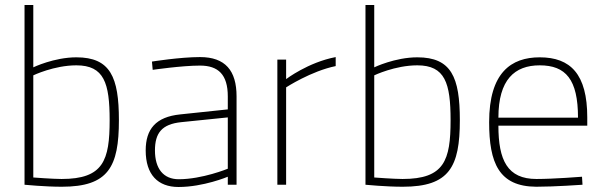

<svg xmlns="http://www.w3.org/2000/svg" viewBox="-20 -738 2418 767"><path d="M226 -23C191 -23 113 -29 113 -29V-437C113 -437 196 -477 285 -477C396 -477 418 -406 418 -258C418 -97 393 -23 226 -23ZM285 -509C196 -509 113 -469 113 -469V-718H78V0C78 0 159 8 227 8C413 8 455 -71 455 -258C455 -430 421 -509 285 -509Z M890 -64C890 -64 788 -22 694 -22C633 -22 599 -64 599 -137C599 -206 626 -242 704 -250L890 -269ZM925 -353C925 -456 880 -510 779 -510C699 -510 587 -492 587 -492L590 -459C590 -459 706 -476 779 -476C852 -476 890 -440 890 -353V-301L700 -281C602 -271 562 -222 562 -137C562 -40 611 9 693 9C793 9 890 -32 890 -32V0H925V-353Z M1123 0V-389C1123 -389 1223 -454 1321 -474V-510C1211 -489 1123 -422 1123 -422V-500H1088V0Z M1588 -23C1553 -23 1475 -29 1475 -29V-437C1475 -437 1558 -477 1647 -477C1758 -477 1780 -406 1780 -258C1780 -97 1755 -23 1588 -23ZM1647 -509C1558 -509 1475 -469 1475 -469V-718H1440V0C1440 0 1521 8 1589 8C1775 8 1817 -71 1817 -258C1817 -430 1783 -509 1647 -509Z M1971 -268C1971 -420 2036 -477 2136 -477C2240 -477 2289 -421 2289 -268H1971ZM2123 -23C2007 -23 1971 -98 1971 -236H2326V-269C2326 -442 2259 -509 2136 -509C2022 -509 1934 -448 1934 -250C1934 -87 1973 7 2122 8C2195 8 2307 0 2307 0L2305 -32C2305 -32 2193 -23 2123 -23Z"/></svg>

Font: RazerF5 Thin
Style: Regular
Weight: 250
Foundry: Razer Inc.
Version: Version 2